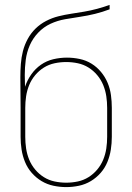

<svg xmlns="http://www.w3.org/2000/svg" viewBox="-20 -755 540 783"><path d="M250 8Q224 8 198 2.5Q172 -3 149.5 -16.5Q127 -30 109.5 -50Q92 -70 82 -94.5Q72 -119 68 -145Q64 -171 64 -197V-315Q64 -346 63.5 -377.5Q63 -409 63 -440Q63 -467 65 -494Q67 -521 73.5 -546.5Q80 -572 93 -596Q106 -620 125 -638.5Q144 -657 168 -669.5Q192 -682 218 -688.5Q244 -695 270.5 -699Q297 -703 323.5 -707.5Q350 -712 376 -719Q402 -726 427 -735V-717Q398 -706 367.5 -698.5Q337 -691 306.5 -686.5Q276 -682 245 -676.5Q214 -671 186 -658Q158 -645 136 -622Q114 -599 101.5 -570.5Q89 -542 85 -511Q81 -480 81 -449Q81 -437 81.5 -425Q82 -413 82 -401Q91 -428 107.5 -451.5Q124 -475 147 -491Q170 -507 197.5 -513.5Q225 -520 253 -520Q279 -520 305 -514.5Q331 -509 353 -495.5Q375 -482 392 -461.5Q409 -441 419 -417Q429 -393 432.5 -367Q436 -341 436 -315V-197Q436 -171 432 -145Q428 -119 418 -94.5Q408 -70 390.5 -50Q373 -30 350.5 -16.5Q328 -3 302 2.5Q276 8 250 8ZM250 -10Q274 -10 297.5 -15Q321 -20 341 -32.5Q361 -45 376.5 -63.5Q392 -82 401 -104Q410 -126 413.5 -149.5Q417 -173 417 -197V-315Q417 -339 413.5 -362.5Q410 -386 401 -408Q392 -430 376.5 -448.5Q361 -467 341 -479.5Q321 -492 297.5 -497Q274 -502 250 -502Q226 -502 202.5 -497Q179 -492 159 -479.5Q139 -467 123.5 -448.5Q108 -430 99 -408Q90 -386 86.5 -362.5Q83 -339 83 -315V-197Q83 -173 86.5 -149.5Q90 -126 99 -104Q108 -82 123.5 -63.5Q139 -45 159 -32.5Q179 -20 202.5 -15Q226 -10 250 -10Z"/></svg>

Font: Iosevka Term Curly Thin
Style: Regular
Weight: 100
Designer: Belleve Invis
Foundry: Belleve Invis
Version: Version 32.3.0